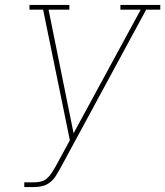

<svg xmlns="http://www.w3.org/2000/svg" viewBox="-20 -755 667 775"><path d="M78 0V-19H119Q132 -19 146 -22.5Q160 -26 171 -36Q182 -46 189.5 -58.5Q197 -71 205 -84L262 -189L154 -716H99V-735H260V-716H176L277 -217L548 -716H466V-735H627V-716H570L223 -75Q214 -59 205 -44.5Q196 -30 182 -19Q168 -8 151.5 -4Q135 0 119 0Z"/></svg>

Font: Iosevka HT Thin Extended
Style: Italic
Weight: 100
Width: 7
Italic angle: -9°
Monospace: yes
Designer: Belleve Invis
Foundry: Belleve Invis
Version: Version 32.3.0; ttfautohint (v1.8.4)